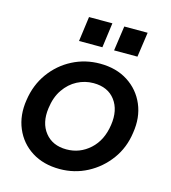

<svg xmlns="http://www.w3.org/2000/svg" viewBox="-107 -790 790 889"><g transform="rotate(15 288.0 -345.5)"><path d="M260 12Q182 12 126 -23.5Q70 -59 44 -120.5Q18 -182 30 -257Q41 -332 82 -388.5Q123 -445 184 -476.5Q245 -508 316 -508Q394 -508 450 -472Q506 -436 532 -375Q558 -314 546 -239Q536 -165 494.5 -108.5Q453 -52 392 -20Q331 12 260 12ZM267 -84Q331 -84 379 -127.5Q427 -171 438 -247Q449 -320 414 -366.5Q379 -413 310 -413Q269 -413 232.5 -394Q196 -375 170.5 -338Q145 -301 138 -247Q128 -175 164 -129.5Q200 -84 267 -84ZM194 -584 210 -703H322L306 -584ZM362 -584 379 -703H491L474 -584Z"/></g></svg>

Font: Host Grotesk Medium
Style: Italic
Weight: 500
Italic angle: -8°
Designer: Doğukan Karapınar based on Poppins by Indian Type Foundry, Jonny Pinhorn
Foundry: Element Type
Version: Version 1.001; ttfautohint (v1.8.4.7-5d5b)